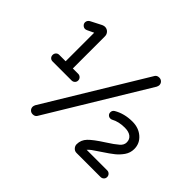

<svg xmlns="http://www.w3.org/2000/svg" viewBox="-154 -950 1217 1217"><g transform="rotate(45 454.5 -342.0)"><path d="M218.8 -9.8Q218.8 -15.6 223.6 -27.3L627.9 -694.3Q636.7 -708 656.2 -708Q670.9 -708 680.7 -698.2Q690.4 -688.5 690.4 -673.8Q690.4 -668 685.5 -656.2L281.2 10.7Q272.5 24.4 252.9 24.4Q238.3 24.4 228.5 14.6Q218.8 4.9 218.8 -9.8ZM94.7 -651.4 165 -687.5Q176.8 -692.4 184.6 -692.4Q203.1 -692.4 215.3 -679.7Q227.5 -667 227.5 -649.4V-361.3H275.4Q288.1 -361.3 296.9 -352.5Q305.7 -343.8 305.7 -331.1Q305.7 -318.4 296.9 -310.1Q288.1 -301.8 275.4 -301.8H105.5Q92.8 -301.8 84.5 -310.1Q76.2 -318.4 76.2 -331.1Q76.2 -343.8 84.5 -352.5Q92.8 -361.3 105.5 -361.3H163.1V-617.2L120.1 -596.7Q111.3 -592.8 105.5 -592.8Q93.8 -592.8 84.5 -601.6Q75.2 -610.4 75.2 -623Q75.2 -631.8 80.6 -639.6Q85.9 -647.5 94.7 -651.4ZM706.1 -176.8Q753.9 -207 778.3 -228.5Q800.8 -247.1 800.8 -271.5Q800.8 -298.8 781.2 -314Q761.7 -329.1 725.6 -329.1Q671.9 -329.1 632.8 -307.6Q627 -304.7 620.1 -304.7Q608.4 -304.7 600.1 -312.5Q591.8 -320.3 591.8 -333Q591.8 -349.6 606.4 -358.4Q661.1 -390.6 733.4 -390.6Q789.1 -390.6 826.7 -357.9Q864.3 -325.2 864.3 -275.4Q864.3 -241.2 844.7 -212.9Q826.2 -186.5 801.8 -166.5Q777.3 -146.5 726.6 -113.3Q693.4 -91.8 677.7 -80.1Q662.1 -68.4 654.3 -58.6H837.9Q850.6 -58.6 859.4 -49.8Q868.2 -41 868.2 -28.3Q868.2 -15.6 859.4 -7.3Q850.6 1 837.9 1H623Q606.4 1 595.2 -11.2Q584 -23.4 584 -39.1Q584 -77.1 611.3 -105.5Q638.7 -133.8 706.1 -176.8Z"/></g></svg>

Font: jf-openhuninn-2.0
Style: Regular
Weight: 400
Designer: [Kosugi Maru]
Designed by MOTOYA      

[Varela Round]
Joe Prince (Latin component); Avraham Cornfeld (Hebrew component)
Foundry: justfont CO.,LTD.
Version: 2.0